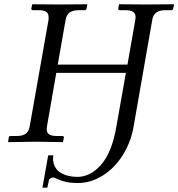

<svg xmlns="http://www.w3.org/2000/svg" viewBox="-20 -666 837 901"><path d="M525.9 -70.8 570.8 -324.2H244.1L200.2 -71.8Q199.2 -66.9 199.2 -60.1Q199.2 -43.5 210.4 -35.6Q221.7 -27.8 247.1 -27.8H272.9Q276.4 -27.8 278.3 -25.6Q280.3 -23.4 279.8 -20L275.9 -1L273.9 1Q188 -1 147.9 -1L20 1L18.1 -1L21 -20Q22.5 -27.8 29.8 -27.8H57.1Q86.9 -27.8 101.1 -38.8Q115.2 -49.8 119.1 -71.8L208 -574.2V-585.9Q208 -602.5 197 -610.4Q186 -618.2 161.1 -618.2H133.8Q130.9 -618.2 128.7 -620.4Q126.5 -622.6 127 -626L130.9 -645L132.8 -646Q219.7 -645 258.8 -645L388.2 -646L390.1 -645L386.2 -626Q384.8 -618.2 377 -618.2H351.1Q321.3 -618.2 306.6 -607.2Q292 -596.2 288.1 -574.2L251 -362.8H578.1L615.2 -574.2Q616.2 -578.1 616.2 -585.9Q616.2 -602.5 604.7 -610.4Q593.3 -618.2 567.9 -618.2H542Q533.7 -618.2 535.2 -626L538.1 -645L540 -646Q627 -645 666 -645L794.9 -646L796.9 -645L793 -626Q791.5 -618.2 784.2 -618.2H757.8Q728 -618.2 713.4 -607.2Q698.7 -596.2 694.8 -574.2L606.9 -71.8Q594.2 1 556.4 61.5Q518.6 122.1 462.6 157.5Q406.7 192.9 345.2 192.9Q309.1 192.9 284.2 186.3Q259.3 179.7 247.1 173.3Q234.9 167 230 167Q219.7 167 210.9 175.8Q209 180.7 202.1 214.8H179.2L206.1 63H230Q229 67.9 229 78.1Q229 100.6 238.8 117.9Q248.5 135.3 265.4 145Q282.2 154.8 301.5 159.4Q320.8 164.1 342.8 164.1Q404.8 164.1 455.1 106.2Q505.4 48.3 525.9 -70.8Z"/></svg>

Font: Common Serif
Style: Bold Italic
Weight: 700
Italic angle: -12°
Designer: Philipp H. Poll, Khaled Hosny
Foundry: Stefan Peev, Context Ltd.
Version: Version 1.026